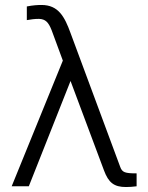

<svg xmlns="http://www.w3.org/2000/svg" viewBox="-20 -751 596 773"><path d="M27 -1H96L264 -425L399 -64C417 -16 439 2 487 2C500 2 515 1 530 -1V-53C483 -53 472 -57 464 -79L264 -618C240 -684 215 -731 147 -731C133 -731 113 -730 88 -725V-670C105 -673 119 -675 137 -675C163 -674 175 -662 188 -629L233 -507Z"/></svg>

Font: Perun Light
Style: Regular
Weight: 300
Foundry: Copyright (c) Stefan Peev, Context Ltd, 2016
Version: Version 1.089